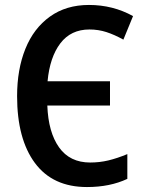

<svg xmlns="http://www.w3.org/2000/svg" viewBox="-20 -745 583 775"><path d="M172 -417H424V-319H171Q175 -211 218.5 -150Q262 -89 344 -89Q382 -89 417.5 -97.5Q453 -106 494 -123V-23Q424 10 331 10Q193 10 121 -87Q49 -184 49 -357Q49 -465 82.5 -548Q116 -631 181.5 -678Q247 -725 339 -725Q436 -725 517 -680L478 -585Q442 -605 409.5 -615.5Q377 -626 341 -626Q266 -626 223.5 -570Q181 -514 172 -417Z"/></svg>

Font: Noto Sans Display Medium Narrow
Style: Regular
Weight: 500
Width: 4
Designer: Monotype Design team
Foundry: Monotype Imaging Inc.
Version: Version 1.000